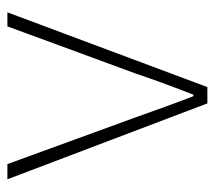

<svg xmlns="http://www.w3.org/2000/svg" viewBox="-50 -516 567 506"><g transform="rotate(-90 233.0 -263.5)"><path d="M213 0H256L453 -527H416L291 -187C274 -136 254 -83 236 -37H232C214 -83 195 -136 177 -187L53 -527H13Z"/></g></svg>

Font: Source Han Sans CN ExtraLight
Style: Regular
Weight: 250
Designer: Ryoko NISHIZUKA (kana & ideographs); Paul D. Hunt (Latin, Greek & Cyrillic); Wenlong ZHANG (bopomofo); Sandoll Communica
Foundry: Adobe Systems Incorporated
Version: Version 1.004;PS 1.004;hotconv 16.6.51;makeotf.lib2.5.65220